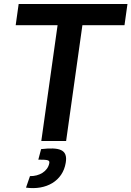

<svg xmlns="http://www.w3.org/2000/svg" viewBox="-20 -710 662 967"><path d="M622 -690H74L59 -583H270L188 0H313L395 -583H607ZM187 41 173 94C225 94 231 97 228 113C220 153 178 178 131 177L111 235C212 249 296 202 311 110C323 41 277 31 187 41Z"/></svg>

Font: Exo 2 Semi Bold
Style: Italic
Weight: 600
Italic angle: -8°
Designer: Natanael Gama
Version: Version 1.001;PS 001.001;hotconv 1.0.88;makeotf.lib2.5.64775